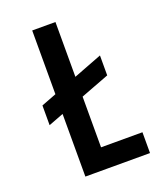

<svg xmlns="http://www.w3.org/2000/svg" viewBox="-126 -738 672 815"><g transform="rotate(-20 210.0 -330.0)"><path d="M50 -346 352 -462V-372L50 -257ZM118 0V-660H223V0ZM150 0V-94H410V0Z"/></g></svg>

Font: Bricolage Grotesque 24pt Condensed Medium
Style: Regular
Weight: 500
Width: 3
Designer: Mathieu Triay
Foundry: Atelier Triay
Version: Version 1.001;gftools[0.9.33.dev8+g029e19f]